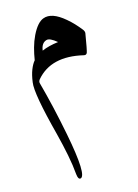

<svg xmlns="http://www.w3.org/2000/svg" viewBox="-126 -394 703 978"><g transform="rotate(-15 226.0 95.5)"><path d="M104 -126Q109 -158 117.5 -189.5Q126 -221 140 -250Q169 -309 202 -321Q249 -339 316 -282Q334 -267 350 -250Q366 -233 381 -214Q390 -203 389 -193Q382 -150 377 -124.5Q372 -99 370 -94Q365 -83 353 -86Q188 -125 104 -26Q96 -16 99 -6Q135 126 165 280Q210 512 173 516Q161 517 158 490Q154 442 143 386Q132 330 116 267Q56 37 65 -20Q70 -58 80.5 -84.5Q91 -111 104 -126ZM156 -163Q174 -171 196 -176.5Q218 -182 243 -185Q206 -216 188 -210Q161 -202 156 -163Z"/></g></svg>

Font: Amiri Modified
Style: Regular
Weight: 400
Version: 0.117-H1